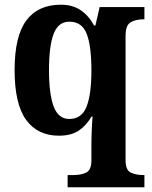

<svg xmlns="http://www.w3.org/2000/svg" viewBox="-20 -566 646 815"><path d="M267 229V177H293Q324 177 346 166.5Q368 156 368 114V48Q368 21 369.5 -14Q371 -49 373 -71H368Q348 -35 315.5 -12.5Q283 10 230 10Q140 10 91 -57Q42 -124 42 -269Q42 -413 92 -479.5Q142 -546 238 -546Q289 -546 323.5 -522Q358 -498 379 -458H385L403 -536H593V-484H588Q558 -484 535.5 -472Q513 -460 513 -414V114Q513 156 535 166.5Q557 177 588 177H593V229ZM274 -61Q327 -61 347.5 -113.5Q368 -166 368 -267Q368 -371 348 -422.5Q328 -474 274 -474Q228 -474 208 -423Q188 -372 188 -268Q188 -166 208 -113.5Q228 -61 274 -61Z"/></svg>

Font: Noto Serif Sinhala SemiCondensed
Style: Bold
Weight: 700
Width: 4
Designer: Jelle Bosma - Monotype Design Team
Foundry: Monotype Imaging Inc.
Version: Version 2.007; ttfautohint (v1.8.4.7-5d5b)